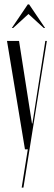

<svg xmlns="http://www.w3.org/2000/svg" viewBox="-20 -682 246 877"><path d="M67 -495 126 -118H128L187 -495H194L87 175H79L107 0H94L12 -495ZM107 -662H113L186 -554H180L110 -618L40 -554H34Z"/></svg>

Font: Moniqa Cond Display
Style: Regular
Weight: 400
Width: 3
Designer: Rajesh Rajput
Foundry: Rajesh Rajput
Version: Version 1.000